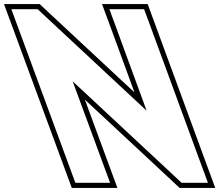

<svg xmlns="http://www.w3.org/2000/svg" viewBox="-310 -830 1074 940"><path d="M197.6 -20 229 65H59L27.6 -20L-223.1 -700L-254.5 -785H-125.5L-87.2 -749L407.8 -288L256.9 -700L225.5 -785H395.5L426.9 -700L676.6 -20L708 65H579L540.7 29L45.7 -432ZM264.8 90 105.5 -342.2 523.6 47.3 569.1 90H743.8L700.1 -28.6L450.3 -708.6L412.9 -810H189.6L233.4 -691.4L348.4 -377.5L-70.1 -767.3L-115.6 -810H-290.4L41.5 90Z"/></svg>

Font: Nordica Plus
Style: NordicaClassicBkOpOblOl
Weight: 900
Version: Version 1.01